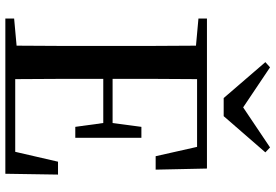

<svg xmlns="http://www.w3.org/2000/svg" viewBox="-172 -832 1005 700"><g transform="rotate(90 330.0 -482.5)"><path d="M226 -965 207 -948 338 -796H404L536 -948L518 -965L372 -867ZM550 -548H599L595 -735H48V-704L147 -695C148 -595 148 -495 148 -393V-342C148 -241 148 -140 147 -41L48 -32V0H614L617 -192H570L534 -36H269C268 -138 268 -241 268 -357H429L443 -255H483V-496H443L429 -391H268C268 -499 268 -600 269 -699H516Z"/></g></svg>

Font: Noto Serif CJK HK SemiBold
Style: Regular
Weight: 600
Designer: Ryoko NISHIZUKA 西塚涼子 (kana & ideographs); Frank Grießhammer (Latin, Greek & Cyrillic); Wenlong ZHANG 张文龙 (bopomofo); San
Foundry: Adobe
Version: Version 2.001;hotconv 1.1.0;makeotfexe 2.6.0